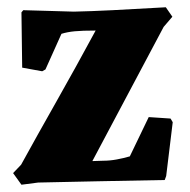

<svg xmlns="http://www.w3.org/2000/svg" viewBox="-20 -496 523 528"><path d="M39 12 16 -20 38 -43Q82 -123 135.5 -217.5Q189 -312 243 -412Q206 -412 185.5 -410Q165 -408 149 -403L105 -305L96 -300L41 -310L39 -462L44 -468Q81 -467 114.5 -466Q148 -465 183 -464Q230 -465 289.5 -468Q349 -471 436 -476L454 -450L430 -422L234 -53L264 -54Q282 -54 301 -57.5Q320 -61 337 -66L389 -174L449 -170L455 -160L437 -12L433 -1Q337 1 249 2.5Q161 4 85 6Z"/></svg>

Font: Labrada ExtraBold
Style: Regular
Weight: 800
Designer: Mercedes Jáuregui
Foundry: Omnibus-Type Team
Version: Version 1.000; ttfautohint (v1.8.4.7-5d5b)